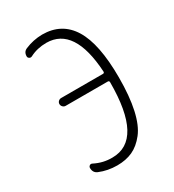

<svg xmlns="http://www.w3.org/2000/svg" viewBox="-181 -842 863 954"><g transform="rotate(-30 250.0 -365.0)"><path d="M108.4 -9.8Q85 -19.5 85 -46.9Q85 -54.7 91.8 -59.6Q98.6 -64.5 107.4 -59.6Q155.3 -35.2 208 -36.1Q384.8 -36.1 384.8 -365.2V-366.2Q384.8 -375 376 -375H134.8Q126 -375 119.1 -381.8Q112.3 -388.7 112.3 -397.9Q112.3 -407.2 119.1 -413.6Q126 -419.9 134.8 -419.9H375Q382.8 -419.9 382.8 -428.7Q367.2 -693.4 208 -694.3Q155.3 -694.3 112.3 -671.9Q104.5 -668 97.2 -672.4Q89.8 -676.8 89.8 -684.6Q89.8 -710.9 112.3 -719.7Q158.2 -739.3 210 -740.2Q322.3 -740.2 378.4 -648.9Q434.6 -557.6 434.6 -365.2Q434.6 -257.8 418 -182.6Q401.4 -107.4 369.1 -66.4Q336.9 -25.4 298.3 -7.8Q259.8 9.8 210 9.8Q155.3 9.8 108.4 -9.8Z"/></g></svg>

Font: Rounded Mgen+ 2m light
Style: Regular
Weight: 200
Designer: [Source Han Sans]
Ryoko NISHIZUKA  (kana & ideographs); Paul D. Hunt (Latin, Greek & Cyrillic); Wenlong ZHANG  (bopomofo
Version: Version 1.059.20150602